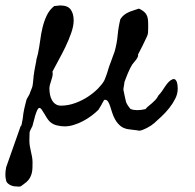

<svg xmlns="http://www.w3.org/2000/svg" viewBox="-78 -468 723 711"><path d="M-55.2 151.4 -1.5 -1Q1 -1.5 2.4 -8.1Q3.9 -14.6 3.9 -17.1Q4.4 -18.6 5.4 -23.9Q6.3 -29.3 7.1 -35.6Q7.8 -42 8.5 -47.6Q9.3 -53.2 9.8 -54.7Q10.3 -58.1 11.7 -64.7Q13.2 -71.3 14.9 -78.1Q16.6 -85 18.1 -90.8Q19.5 -96.7 20 -98.1Q20 -99.1 21.7 -102.3Q23.4 -105.5 25.6 -109.1Q27.8 -112.8 29.5 -116Q31.2 -119.1 31.7 -120.1Q32.2 -122.6 33.9 -126.7Q35.6 -130.9 37.4 -135.3Q39.1 -139.6 40.5 -143.3Q42 -147 42 -147.9Q42.5 -149.4 43.5 -156.5Q44.4 -163.6 45.2 -171.9Q45.9 -180.2 46.6 -187.3Q47.4 -194.3 47.9 -195.8Q47.9 -197.3 49.1 -204.3Q50.3 -211.4 52 -220.2Q53.7 -229 55.4 -237.5Q57.1 -246.1 57.6 -251Q58.1 -251.5 58.8 -254.6Q59.6 -257.8 60.5 -261.5Q61.5 -265.1 62.3 -268.3Q63 -271.5 63 -272Q67.4 -292.5 70.6 -316.9Q73.7 -341.3 79.3 -365.2Q85 -389.2 95 -410.4Q105 -431.6 123 -445.8Q124.5 -445.8 127.7 -446Q130.9 -446.3 134.3 -446.8Q137.7 -447.3 140.9 -447.5Q144 -447.8 145.5 -447.8Q172.9 -447.8 183.8 -432.6Q194.8 -417.5 194.8 -392.1Q194.8 -372.1 185.8 -346.2Q176.8 -320.3 164.1 -293.9Q151.4 -267.6 137.9 -243.4Q124.5 -219.2 116.2 -202.6Q116.2 -200.7 116.7 -199.5Q117.2 -198.2 117.2 -195.8Q117.2 -189 115.2 -181.9Q113.3 -174.8 111.1 -168Q108.9 -161.1 106.9 -154.1Q105 -147 105 -140.1Q105 -129.9 106.9 -118.9Q108.9 -107.9 113.8 -98.4Q118.7 -88.9 127.2 -82.8Q135.7 -76.7 148.4 -76.7Q175.8 -77.1 201.4 -86.7Q227.1 -96.2 248 -110.1Q269 -124 284.7 -139.9Q300.3 -155.8 307.6 -168.9Q308.1 -169.4 309.6 -173.1Q311 -176.8 313 -181.9Q314.9 -187 316.9 -192.4Q318.8 -197.8 319.8 -201.2Q325.2 -220.7 332.8 -239.7Q340.3 -258.8 346.7 -277.8Q355 -307.6 357.7 -337.4Q360.4 -367.2 367.7 -397Q373.5 -406.2 380.9 -412.1Q388.2 -418 396.5 -421.9Q404.8 -425.8 414.1 -428.7Q423.3 -431.6 433.1 -435.1L435.5 -436Q435.5 -435.5 436 -435.5H437.5Q438.5 -435.1 439 -435.1Q449.2 -429.7 455.3 -424.6Q461.4 -419.4 464.8 -412.8Q468.3 -406.2 469.5 -397.9Q470.7 -389.6 470.7 -378.4V-363.3Q470.7 -355 470.2 -347.4Q469.7 -339.8 465.8 -332Q463.9 -328.1 459.5 -318.8Q455.1 -309.6 450 -299.1Q444.8 -288.6 439.9 -279.3Q435.1 -270 433.1 -266.1Q434.6 -262.2 432.1 -257.1Q429.7 -252 425.8 -246.6Q421.9 -241.2 417.7 -236.6Q413.6 -231.9 411.6 -229Q407.7 -223.1 403.6 -214.6Q399.4 -206.1 395.5 -196.8Q391.6 -187.5 388.4 -179Q385.3 -170.4 382.8 -164.1Q382.8 -161.6 382.1 -157.5Q381.3 -153.3 380.6 -148.9Q379.9 -144.5 379.4 -140.9Q378.9 -137.2 378.9 -136.2Q379.4 -134.8 380.6 -127.7Q381.8 -120.6 383.8 -112.1Q385.7 -103.5 387.5 -95.9Q389.2 -88.4 390.6 -85.9Q391.6 -83.5 394 -79.8Q396.5 -76.2 398.9 -72.5Q401.4 -68.8 403.6 -66.4Q405.8 -64 406.7 -64Q416.5 -60.1 430.2 -60.1Q444.3 -60.1 460.9 -64Q465.3 -69.8 471.7 -75Q478 -80.1 484.6 -85.7Q491.2 -91.3 497.6 -98.1Q503.9 -105 508.8 -114.7Q516.6 -122.6 522.7 -131.8Q528.8 -141.1 534.7 -149.7Q540.5 -158.2 547.1 -165Q553.7 -171.9 562 -174.8Q568.4 -176.3 572 -172.4Q575.7 -168.5 577.4 -162.4Q579.1 -156.2 579.6 -149.7Q580.1 -143.1 580.1 -139.2Q580.1 -120.6 571 -102.5Q562 -84.5 548.8 -67.9Q535.6 -51.3 520.3 -36.9Q504.9 -22.5 492.7 -11.7Q488.3 -7.8 481 -2.9Q473.6 2 465.6 6.1Q457.5 10.3 449.7 13.2Q441.9 16.1 436 16.1Q435.1 16.1 434.6 15.6Q434.1 15.6 433.1 15.1Q430.2 14.6 424.3 13.9Q418.5 13.2 412.4 12.5Q406.2 11.7 401.4 11Q396.5 10.3 395.5 10.3Q378.4 7.3 367.4 -2.2Q356.4 -11.7 349.4 -23.7Q342.3 -35.6 338.1 -48.8Q334 -62 330.3 -73.2Q326.7 -84.5 322.3 -91.6Q317.9 -98.6 310.5 -98.6L308.6 -98.1Q308.1 -98.1 307.1 -96.7Q306.2 -95.2 304.9 -93.3Q303.7 -91.3 303 -89.8Q302.2 -88.4 301.8 -87.9Q300.3 -85 297.9 -80.3Q295.4 -75.7 292.7 -71.5Q290 -67.4 288.1 -64.2Q286.1 -61 286.1 -61Q275.4 -50.3 260.7 -39.3Q246.1 -28.3 229.2 -19.5Q212.4 -10.7 195.1 -5.4Q177.7 0 161.6 0Q147.5 0 132.6 -3.7Q117.7 -7.3 106.9 -17.1Q101.6 -22 96.2 -30.3Q90.8 -38.6 85.9 -47.1Q81.1 -55.7 76.7 -61.8Q72.3 -67.9 68.8 -68.4Q64 -68.8 60.1 -60.5Q56.2 -52.2 52.7 -41Q49.3 -29.8 46.6 -18.3Q43.9 -6.8 42 -1Q41.5 0 39.8 3.2Q38.1 6.3 36.4 10Q34.7 13.7 33.2 16.8Q31.7 20 31.7 21Q31.7 22 31.5 25.6Q31.2 29.3 31.2 33.9Q31.2 38.6 31 43.5Q30.8 48.3 30.8 51.8Q30.8 63 32.5 73Q34.2 83 36.4 92.5Q38.6 102.1 40.5 112.1Q42.5 122.1 42.5 133.3Q42.5 143.1 42.2 153.1Q42 163.1 39.8 172.4Q37.6 181.6 33 190.2Q28.3 198.7 20 206.1Q18.1 207.5 14.6 210.2Q11.2 212.9 8.1 215.3Q4.9 217.8 2 219.7Q-1 221.7 -1.5 222.2Q-2 222.2 -4.9 222.7Q-7.8 223.1 -9.8 223.1Q-10.7 223.1 -14.2 222.7Q-17.6 222.2 -18.1 222.2Q-23.9 222.7 -30.3 220.9Q-36.6 219.2 -41.7 216.3Q-46.9 213.4 -50.5 209.5Q-54.2 205.6 -55.2 201.2Q-58.1 189.5 -58.1 179.2Q-58.1 165.5 -55.2 151.4Z"/></svg>

Font: IM FELL English
Style: Italic
Weight: 400
Italic angle: -18°
Designer: Igino Marini
Foundry: Igino Marini
Version: 3.00